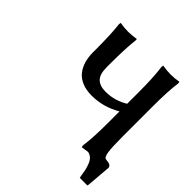

<svg xmlns="http://www.w3.org/2000/svg" viewBox="-208 -804 1095 1095"><g transform="rotate(45 339.5 -256.0)"><path d="M266.1 -442.9V-415Q266.1 -359.4 289.6 -335.7Q313 -312 360.8 -312Q437 -312 502.9 -355L496.1 -351.1V-441.9Q496.1 -564.5 485.8 -638.2L487.8 -649.9Q523.4 -644 553.2 -644Q584 -644 618.2 -649.9L620.1 -638.2Q609.9 -570.3 609.9 -441.9V-202.1Q609.9 -117.2 615.2 -79.8Q620.6 -42.5 636.2 -41Q661.1 -39.1 670.2 -32.7Q679.2 -26.4 679.2 -16.1L667 130.9Q667 131.8 666 135.3Q665 138.7 665 139.2H604L602.1 130.9V131.8Q598.1 104 594 85Q589.8 65.9 582 46.4Q574.2 26.9 561.8 15.4Q549.3 3.9 532.2 1Q531.7 1 529.5 1.5Q527.3 2 526.9 2Q491.2 6.8 487.8 7.8L485.8 -4.9Q496.1 -74.7 496.1 -201.2V-289.1Q413.6 -240.2 319.8 -240.2Q274.9 -240.2 241.7 -254.2Q208.5 -268.1 189 -293Q169.4 -317.9 160.2 -349.9Q150.9 -381.8 150.9 -420.9V-442.9Q150.9 -566.9 142.1 -639.2L144 -650.9Q176.8 -645 209 -645Q223.1 -645 239.5 -646.5Q255.9 -647.9 264.6 -649.4L273.9 -650.9L274.9 -639.2Q266.1 -572.8 266.1 -442.9Z"/></g></svg>

Font: Linear Smooth
Style: Bold
Weight: 700
Designer: Philipp H. Poll, Flanker
Foundry: Philipp H. Poll, reworked by Flanker
Version: Version 1.061 | FøM Fix